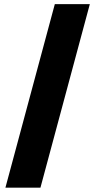

<svg xmlns="http://www.w3.org/2000/svg" viewBox="-20 -781 452 911"><path d="M406.2 -761.4 171.9 109.4H5.7L240.1 -761.4Z"/></svg>

Font: Inter P Black
Style: Regular
Weight: 900
Designer: Rasmus Andersson
Foundry: rsms
Version: Version 3.018;git-588b23468